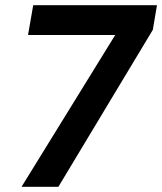

<svg xmlns="http://www.w3.org/2000/svg" viewBox="-20 -720 625 740"><path d="M63 0 424 -585H88L108 -700H585L569 -605L205 0Z"/></svg>

Font: DM Sans 16pt
Style: Bold Italic
Weight: 700
Italic angle: -10°
Version: Version 4.004;gftools[0.9.30]